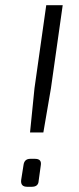

<svg xmlns="http://www.w3.org/2000/svg" viewBox="-20 -715 304 735"><path d="M175 -377 146 -208H95L112 -377L157 -695H220ZM96 -107H114Q141 -107 136 -81L128 -23Q127 0 102 0H84Q58 0 61 -26L70 -83Q73 -107 96 -107Z"/></svg>

Font: Exo 2.0 Light
Style: Italic
Weight: 300
Italic angle: -8°
Designer: Natanael Gama
Version: Version 1.001;PS 001.001;hotconv 1.0.70;makeotf.lib2.5.58329